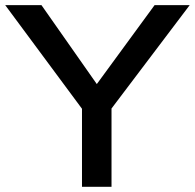

<svg xmlns="http://www.w3.org/2000/svg" viewBox="-25 -720 751 740"><path d="M570.8 -700.2H706.1L404.8 -301.8V0H291V-300.8L-4.9 -700.2H134.8L348.1 -396Z"/></svg>

Font: Copperplate Sans CC Heavy
Style: Regular
Weight: 400
Designer: indestructible type*
Foundry: Cowboy Collective
Version: Version 1.000